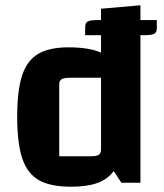

<svg xmlns="http://www.w3.org/2000/svg" viewBox="-20 -691 622 726"><path d="M573 -615V-585Q573 -569 563.5 -563.5Q554 -558 528 -558H511V0H439L410 -44Q387 -13 348 1Q309 15 249 15Q171 15 127.5 -9.5Q84 -34 64.5 -91Q45 -148 45 -250Q45 -349 63.5 -405.5Q82 -462 124 -487Q166 -512 239 -512Q318 -512 362 -492V-558H302V-588Q302 -604 311 -609.5Q320 -615 346 -615H362V-658L511 -671V-615ZM362 -127V-397H247Q222 -397 213 -391.5Q204 -386 204 -371V-100H320Q345 -100 353.5 -105.5Q362 -111 362 -127Z"/></svg>

Font: Changa SemiBold
Style: Regular
Weight: 600
Designer: Eduardo Rodriguez Tunni
Foundry: Eduardo Rodriguez Tunni
Version: Version 2.002; ttfautohint (v1.5) -l 8 -r 50 -G 150 -x 14 -H